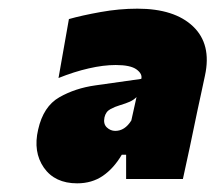

<svg xmlns="http://www.w3.org/2000/svg" viewBox="-20 -749 497 443"><path d="M158 -326Q106.5 -326 81.2 -362.2Q56 -398.5 68 -450Q80 -503.5 116.8 -524.5Q153.5 -545.5 200 -552L306 -567Q309 -578.5 295 -588.8Q281 -599 247 -599Q218.5 -599 184.8 -591.2Q151 -583.5 115 -569L139 -705Q169 -713.5 212 -721.2Q255 -729 297 -729Q382.5 -729 425.5 -688Q468.5 -647 453 -575Q447.5 -549 443.8 -532Q440 -515 436 -496L431.5 -474.5Q425 -443 417.8 -408.8Q410.5 -374.5 402 -336H271V-392H261Q242.5 -360.5 217.2 -343.2Q192 -326 158 -326ZM246 -447Q268 -447 283 -471L295 -525Q288.5 -518.5 279.8 -514.5Q271 -510.5 256 -506Q245.5 -503 234.8 -497.2Q224 -491.5 221 -478Q218 -463 226.5 -455Q235 -447 246 -447Z"/></svg>

Font: Commissioner Black
Style: Italic
Weight: 900
Italic angle: -12°
Designer: Kostas Bartsokas
Foundry: Kostas Bartsokas
Version: Version 1.000; ttfautohint (v1.8.3)